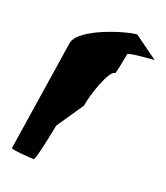

<svg xmlns="http://www.w3.org/2000/svg" viewBox="-131 -794 766 885"><g transform="rotate(20 252.5 -351.5)"><path d="M26 -14C25 -6 128 0 138 0C147 0 181 -172 182 -180L271 -311C280 -370 325 -501 354 -501H355C359 -501 375 -591 377 -602C379 -612 513 -620 505 -620L390 -703C348 -703 122 -638 110 -558Z"/></g></svg>

Font: Ampere
Style: UltCndIta
Weight: 400
Version: Version 1